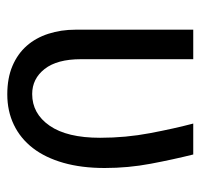

<svg xmlns="http://www.w3.org/2000/svg" viewBox="-32 -534 563 540"><g transform="rotate(90 250.0 -264.5)"><path d="M64 -526H147V-210Q147 -143 174.5 -108Q202 -73 245 -73Q300 -73 334 -122Q368 -171 368 -264Q368 -336 355 -404.5Q342 -473 328 -526H415Q429 -470 441 -406.5Q453 -343 453 -277Q453 -212 438.5 -161Q424 -110 397 -75Q370 -40 331.5 -21.5Q293 -3 246 -3Q200 -3 166 -17.5Q132 -32 109.5 -57.5Q87 -83 75.5 -118.5Q64 -154 64 -195Z"/></g></svg>

Font: D2Coding
Style: Regular
Weight: 400
Monospace: yes
Designer: Yong-Rak Park; Jeong-Hwan Yoon; Sang-Min Lee;
Foundry: NHN Corporation
Version: Version 1.3.2; Build 20180524